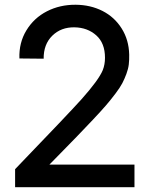

<svg xmlns="http://www.w3.org/2000/svg" viewBox="-20 -781 624 801"><path d="M43 -75.2Q270 -311 319.8 -366.7Q392.1 -447.8 408.7 -488.3Q418 -511.7 418 -540Q418 -601.1 381.6 -633.5Q345.2 -666 291 -667Q234.9 -668 198.2 -632.1Q161.6 -596.2 162.1 -536.1L61 -537.1Q58.6 -602.5 90.1 -654.3Q121.6 -706.1 175.8 -733.9Q230 -761.7 295.9 -761.2Q357.4 -760.7 407.5 -735.4Q457.5 -710 487.5 -662.4Q517.6 -614.7 519 -553.2Q519.5 -530.8 517.3 -512.2Q515.1 -493.7 507.3 -472.7Q499.5 -451.7 490.2 -433.8Q481 -416 461.2 -389.9Q441.4 -363.8 421.6 -340.8Q401.9 -317.9 366.9 -280.8Q332 -243.7 298.8 -209.5Q265.6 -175.3 212.4 -121.1Q195.3 -103.5 186 -94.2H541V0H43Z"/></svg>

Font: Oakes Grotesk Medium
Style: Regular
Weight: 500
Designer: Samuel Oakes
Foundry: Samuel Oakes
Version: Version 1.000;PS 001.000;hotconv 1.0.88;makeotf.lib2.5.64775